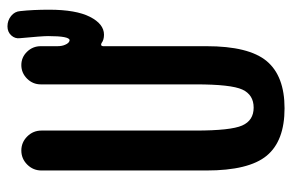

<svg xmlns="http://www.w3.org/2000/svg" viewBox="-160 -650 819 540"><g transform="rotate(-90 250.0 -380.5)"><path d="M214.8 9.8Q123 9.8 81.5 -40.5Q40 -90.8 40 -210V-673.8Q40 -697.3 56.6 -713.9Q73.2 -730.5 96.2 -730.5Q119.1 -730.5 135.7 -713.9Q152.3 -697.3 152.3 -673.8V-240.2Q152.3 -141.6 166.5 -109.4Q180.7 -77.1 216.8 -77.1Q252.9 -77.1 267.6 -108.9Q282.2 -140.6 282.2 -240.2V-675.8Q282.2 -698.2 298.3 -714.4Q314.5 -730.5 336.4 -730.5Q358.4 -730.5 374 -714.4Q389.6 -698.2 389.6 -675.8V-628.9Q389.6 -616.2 393.6 -607.4Q398.4 -595.7 406.2 -594.7Q418 -594.7 418 -655.3Q418 -671.9 412.1 -734.4Q410.2 -748 419.9 -758.8Q429.7 -769.5 445.3 -769.5Q461.9 -769.5 474.6 -759.3Q487.3 -749 488.3 -733.4Q492.2 -698.2 492.2 -652.3Q492.2 -577.1 472.2 -537.6Q452.1 -498 421.9 -498Q407.2 -498 398.4 -504.9Q390.6 -508.8 389.6 -501V-210Q389.6 -90.8 347.7 -40.5Q305.7 9.8 214.8 9.8Z"/></g></svg>

Font: Rounded-X Mgen+ 1mn medium
Style: Regular
Weight: 500
Designer: [Source Han Sans]
Ryoko NISHIZUKA  (kana & ideographs); Paul D. Hunt (Latin, Greek & Cyrillic); Wenlong ZHANG  (bopomofo
Version: Version 1.059.20150602